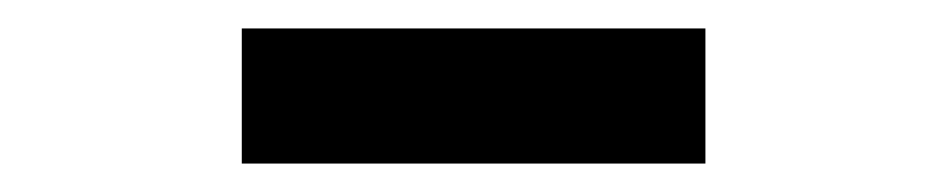

<svg xmlns="http://www.w3.org/2000/svg" viewBox="-20 -789 666 135"><path d="M150 -674H476V-769H150Z"/></svg>

Font: Noto Sans T Chinese Bold
Style: Bold
Weight: 700
Designer: Ryoko NISHIZUKA (kana & ideographs); Paul D. Hunt (Latin, Greek & Cyrillic); Wenlong ZHANG (bopomofo); Sandoll Communica
Foundry: Adobe Systems Incorporated
Version: Version 1.000;PS 1;hotconv 1.0.78;makeotf.lib2.5.61930